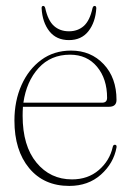

<svg xmlns="http://www.w3.org/2000/svg" viewBox="-20 -602 430 632"><path d="M363.5 -273Q363.5 -250.5 338.5 -250.5H55.5Q54.5 -236 54.5 -221Q54.5 -122 100 -66.8Q145.5 -11.5 217 -11.5Q269.5 -11.5 305.2 -42.2Q341 -73 351 -118Q352.5 -125.5 358 -125.5Q365 -125.5 363.5 -116.5Q354 -64.5 312.2 -27.2Q270.5 10 208 10Q124.5 10 76 -48.5Q27.5 -107 27.5 -205Q27.5 -270 50.8 -322Q74 -374 115.8 -404.8Q157.5 -435.5 214 -435.5Q279 -435.5 321.2 -390.8Q363.5 -346 363.5 -273ZM210.5 -422Q147 -422 107 -378Q67 -334 57 -264H316Q332.5 -264 332.5 -280Q332.5 -342.5 299.5 -382.2Q266.5 -422 210.5 -422ZM207 -499Q236 -499 255.8 -516.5Q275.5 -534 284.5 -575Q286.5 -582.5 291.5 -582.5Q297 -582.5 297 -574.5Q294 -528.5 271 -499.2Q248 -470 207 -470Q165.5 -470 142.5 -499.2Q119.5 -528.5 117 -574.5Q116.5 -582.5 122.5 -582.5Q127 -582.5 129 -575Q138 -534 157.8 -516.5Q177.5 -499 207 -499Z"/></svg>

Font: Fraunces 144pt Soft Thin
Style: Regular
Weight: 100
Version: Version 1.000;[0bf87f6ff]